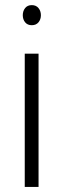

<svg xmlns="http://www.w3.org/2000/svg" viewBox="-20 -741 250 761"><path d="M132.8 0H78.1V-528.3H132.8ZM70.3 -680.7Q70.3 -697.3 79.6 -709Q88.9 -720.7 106 -720.7Q123 -720.7 132.6 -709Q142.1 -697.3 142.1 -680.7Q142.1 -664.1 132.6 -652.6Q123 -641.1 106 -641.1Q88.9 -641.1 79.6 -652.6Q70.3 -664.1 70.3 -680.7Z"/></svg>

Font: Roboto Condensed Light
Style: Regular
Weight: 300
Designer: Google
Version: Version 2.134; 2016